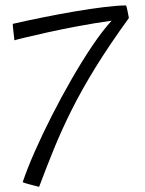

<svg xmlns="http://www.w3.org/2000/svg" viewBox="-20 -702 546 724"><path d="M127.5 2.5Q122.5 1.5 113.5 -1Q104.5 -3.5 94.5 -6Q84.5 -8.5 76.5 -11Q68.5 -13.5 65.5 -15Q82.5 -65.5 111.2 -130.8Q140 -196 176 -266.8Q212 -337.5 251 -405.2Q290 -473 328.5 -530Q367 -587 401 -624Q337 -615 274 -603.2Q211 -591.5 158.8 -579.8Q106.5 -568 73 -560Q39.5 -552 34.5 -550Q34 -553.5 33 -562.2Q32 -571 30.8 -581.2Q29.5 -591.5 28.8 -600Q28 -608.5 28 -612Q80 -624 140.8 -636.2Q201.5 -648.5 261.5 -658.8Q321.5 -669 372.5 -675.2Q423.5 -681.5 455.5 -681.5Q457 -678 458.5 -671.5Q460 -665 461.5 -657.5Q463 -650 464.2 -643.5Q465.5 -637 466 -634Q392.5 -532.5 340.2 -447.8Q288 -363 250.5 -288Q213 -213 184 -142Q155 -71 127.5 2.5Z"/></svg>

Font: Grandstander Thin ExtraLight
Style: Regular
Weight: 250
Version: Version 1.200